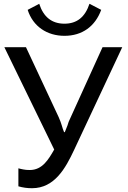

<svg xmlns="http://www.w3.org/2000/svg" viewBox="-20 -980 677 1013"><path d="M77 -92V3C101 10 124 13 149 13C268 13 326 -93 371 -189L625 -731H521L352 -359C344 -343 339 -330 336 -318C332 -307 327 -295 322 -283H318C313 -295 309 -307 306 -318C303 -330 297 -344 290 -361L117 -731H3L266 -191C236 -139 204 -83 137 -83C123 -83 112 -84 103 -86C94 -87 86 -90 77 -92ZM320 -855C253 -855 209 -891 187 -960L126 -928C154 -840 229 -791 320 -791C414 -791 482 -841 514 -928L452 -960C429 -890 386 -855 320 -855Z"/></svg>

Font: Cheyenne Sans Medium
Style: Regular
Weight: 500
Designer: The Public Sans project authors (U.S. Web Design System), Libre Franklin designed by Pablo Impallari and Rodrigo Fuenzal
Foundry: The Cheyenne Sans Project Authors
Version: Version 2.007